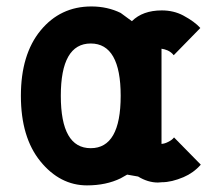

<svg xmlns="http://www.w3.org/2000/svg" viewBox="-20 -556 688 592"><path d="M167.5 -260.7C167.5 -367.7 198.2 -421.9 259.8 -421.9C321.3 -421.9 352.1 -367.7 352.1 -260.7C352.1 -152.8 321.3 -99.1 259.8 -99.1C198.2 -99.1 167.5 -152.8 167.5 -260.7ZM597.7 -469.7C585.9 -482.9 568.4 -495.6 544.9 -508.3C525.4 -518.6 503.4 -523.9 479 -523.9C439.5 -523.9 408.7 -512.7 386.7 -490.7L352.1 -516.1C325.2 -529.3 294.9 -536.1 261.7 -536.1C197.8 -536.1 145.5 -511.2 105 -461.9C64.5 -412.6 44.4 -345.2 44.4 -260.7C44.4 -174.8 64.5 -107.9 104.5 -58.6C144.5 -9.3 192.9 15.6 248 15.6C287.6 15.6 322.3 8.3 352.1 -6.3L372.1 -17.6L405.8 -11.7C425.8 0.5 446.3 6.8 466.8 6.8C470.7 6.8 475.1 6.3 479 5.9C499.5 5.9 521.5 0.5 545.9 -9.8C566.4 -18.6 584 -31.2 599.1 -48.3L516.6 -132.3C512.7 -127 506.3 -122.1 498 -118.2C491.2 -114.7 484.9 -112.8 478 -112.3V-405.8C484.4 -404.8 490.7 -403.3 497.1 -400.4C505.4 -396.5 511.7 -391.1 515.6 -385.7Z"/></svg>

Font: Tuffy
Style: Bold
Weight: 700
Designer: Thatcher Ulrich, Karoly Barta, Michael Everson
Version: Version 001.270